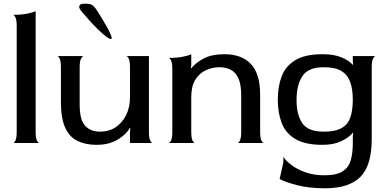

<svg xmlns="http://www.w3.org/2000/svg" viewBox="-20 -770 2092 1034"><path d="M50 0Q57 0 63.5 -14Q70 -28 70 -60V-630Q70 -662 63.5 -675.5Q57 -689 50 -690Q94 -690 126.5 -696.5Q159 -703 172 -710V-60Q172 -28 178.5 -14Q185 0 192 0Z M500 10Q442 10 398.5 -10.5Q355 -31 331.5 -81.5Q308 -132 308 -222V-408Q308 -440 301.5 -454Q295 -468 288 -468H431Q424 -468 416.5 -454Q409 -440 409 -408V-208Q409 -123 439 -92Q469 -61 518 -61Q567 -61 603 -85Q639 -109 659.5 -151Q680 -193 680 -246V-408Q680 -440 673.5 -453.5Q667 -467 660 -468H782V-60Q782 -28 788.5 -14Q795 0 802 0H680V-60L682 -80L680 -82Q672 -66 649.5 -44.5Q627 -23 590 -6.5Q553 10 500 10ZM578 -560Q568 -560 549 -575Q530 -590 506.5 -613Q483 -636 459.5 -662Q436 -688 418 -710Q402 -729 408 -739.5Q414 -750 431 -750H441Q466 -750 477 -742.5Q488 -735 498 -720Q510 -702 526.5 -675Q543 -648 557.5 -622Q572 -596 578.5 -578Q585 -560 578 -560Z M888 0Q895 0 901.5 -14Q908 -28 908 -60V-398Q908 -430 901.5 -443.5Q895 -457 888 -458Q932 -458 964.5 -464.5Q997 -471 1010 -478V-417L1008 -404L1010 -402Q1032 -430 1075 -454Q1118 -478 1189 -478Q1282 -478 1331.5 -425Q1381 -372 1381 -259V-60Q1381 -28 1387.5 -14Q1394 0 1401 0H1259Q1266 0 1272.5 -14Q1279 -28 1279 -60V-256Q1279 -315 1264 -348Q1249 -381 1222.5 -394.5Q1196 -408 1161 -408Q1124 -408 1089 -392Q1054 -376 1032 -341Q1010 -306 1010 -247V-60Q1010 -28 1016.5 -14Q1023 0 1030 0Z M1731 244Q1644 244 1579 227Q1514 210 1486 194L1506 104V75Q1520 96 1550 119Q1580 142 1625 158Q1670 174 1727 174Q1794 174 1826.5 152Q1859 130 1869.5 91Q1880 52 1880 2V-35L1882 -53L1880 -55Q1860 -30 1818.5 -10Q1777 10 1717 10Q1622 10 1569.5 -22Q1517 -54 1496.5 -109Q1476 -164 1476 -233Q1476 -303 1496.5 -358Q1517 -413 1569.5 -445.5Q1622 -478 1717 -478Q1777 -478 1817 -462Q1857 -446 1880 -421L1882 -422L1880 -441V-468H2002Q1995 -467 1988.5 -453Q1982 -439 1982 -406V-23Q1982 122 1920.5 183Q1859 244 1731 244ZM1724 -61Q1786 -61 1820 -80.5Q1854 -100 1867 -138.5Q1880 -177 1880 -233Q1880 -288 1866.5 -327Q1853 -366 1819.5 -387Q1786 -408 1724 -408Q1640 -408 1608.5 -360Q1577 -312 1577 -232Q1577 -152 1608 -106.5Q1639 -61 1724 -61Z"/></svg>

Font: Red Rose
Style: Regular
Weight: 400
Designer: Jaikishan Patel
Version: Version 2.000; ttfautohint (v1.8.3)